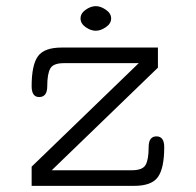

<svg xmlns="http://www.w3.org/2000/svg" viewBox="-20 -605 637 625"><path d="M148.4 -50.8H409.2Q444.3 -50.8 454.1 -68.4Q463.9 -85.9 463.9 -126Q463.9 -161.1 489.3 -161.1Q514.6 -161.1 514.6 -126Q514.6 -57.6 494.1 -28.8Q473.6 0 417 0H83V-62.5L431.6 -399.4H187.5Q153.3 -399.4 143.6 -381.8Q133.8 -364.3 133.8 -324.2Q133.8 -289.1 107.4 -289.1Q83 -289.1 83 -324.2Q83 -393.6 103.5 -421.9Q124 -450.2 180.7 -450.2H494.1V-384.8ZM292 -585Q307.6 -585 324.7 -573.2Q341.8 -561.5 341.8 -544.9Q341.8 -528.3 324.7 -516.6Q307.6 -504.9 292 -504.9Q275.4 -504.9 258.8 -516.6Q242.2 -528.3 242.2 -544.9Q242.2 -561.5 258.8 -573.2Q275.4 -585 292 -585Z"/></svg>

Font: Jura
Style: Book
Weight: 400
Version: Version 2.3